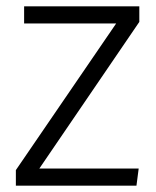

<svg xmlns="http://www.w3.org/2000/svg" viewBox="-20 -585 490 605"><path d="M419 -565H56V-511H346L30 -49V0H410L417 -54H104L419 -516Z"/></svg>

Font: Glow Sans SC Normal
Style: Regular
Weight: 400
Designer: Ryoko NISHIZUKA (kana, bopomofo & ideographs); Paul D. Hunt (Latin, Greek & Cyrillic); Sandoll Communications, Soo-young
Version: Version 0.93